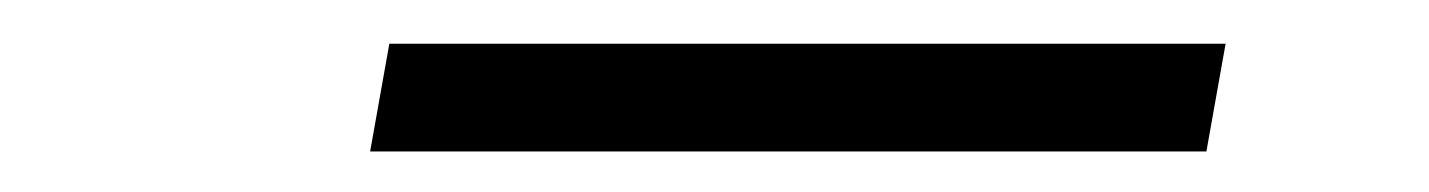

<svg xmlns="http://www.w3.org/2000/svg" viewBox="-20 -722 670 90"><path d="M153.5 -651H545.5L554.5 -701.5H162.5Z"/></svg>

Font: Anybody Expanded Medium
Style: Italic
Weight: 500
Width: 7
Italic angle: -10°
Version: Version 1.113;gftools[0.9.25]